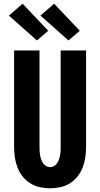

<svg xmlns="http://www.w3.org/2000/svg" viewBox="-20 -1007 540 1035"><path d="M250 8Q222 8 194.5 2Q167 -4 143 -19Q119 -34 101.5 -56.5Q84 -79 74 -105Q64 -131 60 -159Q56 -187 56 -215V-735H193V-215Q193 -204 193.5 -192.5Q194 -181 196 -170Q198 -159 202 -148Q206 -137 212 -127.5Q218 -118 228.5 -112Q239 -106 250 -106Q261 -106 271.5 -112Q282 -118 288 -127.5Q294 -137 298 -148Q302 -159 304 -170Q306 -181 306.5 -192.5Q307 -204 307 -215V-735H444V-215Q444 -187 440 -159Q436 -131 426 -105Q416 -79 398.5 -56.5Q381 -34 357 -19Q333 -4 305.5 2Q278 8 250 8ZM349 -789 198 -923 272 -987 410 -841 375 -811ZM179 -789 28 -923 102 -987 240 -841Z"/></svg>

Font: Iosevka SS04 Heavy
Style: Regular
Weight: 900
Monospace: yes
Designer: Belleve Invis
Foundry: Belleve Invis
Version: Version 19.0.0; ttfautohint (v1.8.4)